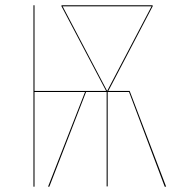

<svg xmlns="http://www.w3.org/2000/svg" viewBox="-20 -700 665 720"><path d="M466.3 -358.9 603 0H597.7L463.9 -355H383.8V-1H379.9V-355H302.7L165 0H160.2L298.8 -355H109.4V0H105.5V-680.2H109.4V-358.9H377.9L210.4 -676.8V-679.2H210.9V-680.2H551.8V-679.2H552.7V-676.8L386.2 -358.9ZM214.8 -676.3 381.8 -358.9 548.3 -676.3Z"/></svg>

Font: Fira Sans Compressed Four
Style: Regular
Weight: 100
Width: 1
Designer: Carrois Corporate & Edenspiekermann AG
Foundry: Carrois Corporate GbR & Edenspiekermann AG
Version: Version 4.203;PS 004.203;hotconv 1.0.88;makeotf.lib2.5.64775